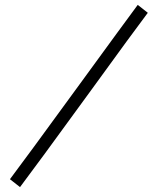

<svg xmlns="http://www.w3.org/2000/svg" viewBox="-20 -641 622 782"><path d="M20.5 88.9Q73.2 19.5 306.6 -300.8Q484.4 -544.9 541 -621.1L582 -588.9Q524.4 -512.7 349.6 -271.5Q117.2 47.9 61.5 121.1Z"/></svg>

Font: Kleymisska
Style: Regular
Weight: 500
Italic angle: -8°
Designer: gluk
Foundry: gluk
Version: Version 0.298